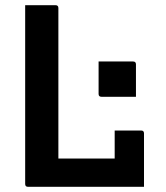

<svg xmlns="http://www.w3.org/2000/svg" viewBox="-20 -720 640 740"><path d="M360 -483H493Q504 -483 504 -472V-347H371Q360 -347 360 -358ZM88 0Q77 0 77 -11V-700H194Q205 -700 205 -689V-109H422V-217H524Q535 -217 535 -206V0Z"/></svg>

Font: Recursive Mn Lnr St SmB
Style: Regular
Weight: 600
Monospace: yes
Version: Version 1.079;hotconv 1.0.112;makeotfexe 2.5.65598; ttfautoh